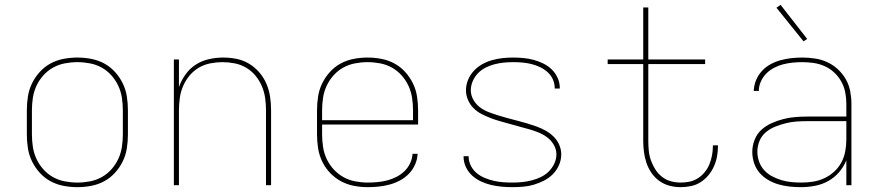

<svg xmlns="http://www.w3.org/2000/svg" viewBox="-20 -766 3640 794"><path d="M300 8Q271 8 242.5 2.5Q214 -3 189 -16.5Q164 -30 144.5 -51.5Q125 -73 112.5 -98.5Q100 -124 95.5 -152.5Q91 -181 91 -210V-310Q91 -339 95.5 -367.5Q100 -396 112.5 -421.5Q125 -447 144.5 -468.5Q164 -490 189 -503.5Q214 -517 242.5 -522.5Q271 -528 300 -528Q329 -528 357.5 -522.5Q386 -517 411 -503.5Q436 -490 455.5 -468.5Q475 -447 487.5 -421.5Q500 -396 504.5 -367.5Q509 -339 509 -310V-210Q509 -181 504.5 -152.5Q500 -124 487.5 -98.5Q475 -73 455.5 -51.5Q436 -30 411 -16.5Q386 -3 357.5 2.5Q329 8 300 8ZM300 -11Q326 -11 352 -16Q378 -21 400.5 -33.5Q423 -46 440.5 -65.5Q458 -85 469 -108.5Q480 -132 484 -158Q488 -184 488 -210V-310Q488 -336 484 -362Q480 -388 469 -411.5Q458 -435 440.5 -454.5Q423 -474 400.5 -486.5Q378 -499 352 -504Q326 -509 300 -509Q274 -509 248 -504Q222 -499 199.5 -486.5Q177 -474 159.5 -454.5Q142 -435 131 -411.5Q120 -388 116 -362Q112 -336 112 -310V-210Q112 -184 116 -158Q120 -132 131 -108.5Q142 -85 159.5 -65.5Q177 -46 199.5 -33.5Q222 -21 248 -16Q274 -11 300 -11Z M699 0V-520H720V-406Q730 -434 747.5 -458.5Q765 -483 790 -499Q815 -515 844.5 -521.5Q874 -528 903 -528Q931 -528 958.5 -522.5Q986 -517 1010 -502.5Q1034 -488 1052.5 -466.5Q1071 -445 1082 -419Q1093 -393 1097 -365.5Q1101 -338 1101 -310V0H1080V-310Q1080 -335 1076.5 -360.5Q1073 -386 1063 -409.5Q1053 -433 1036.5 -453Q1020 -473 998 -486Q976 -499 950.5 -504Q925 -509 900 -509Q875 -509 849.5 -504Q824 -499 802 -486Q780 -473 763.5 -453Q747 -433 737 -409.5Q727 -386 723.5 -360.5Q720 -335 720 -310V0Z M1501 8Q1472 8 1443.5 2.5Q1415 -3 1390 -16.5Q1365 -30 1345 -51Q1325 -72 1312.5 -98Q1300 -124 1295.5 -152.5Q1291 -181 1291 -210V-310Q1291 -339 1295.5 -367.5Q1300 -396 1312.5 -421.5Q1325 -447 1344.5 -468.5Q1364 -490 1389 -503.5Q1414 -517 1442.5 -522.5Q1471 -528 1500 -528Q1529 -528 1557.5 -522.5Q1586 -517 1611 -503.5Q1636 -490 1655.5 -468.5Q1675 -447 1687.5 -421.5Q1700 -396 1704.5 -367.5Q1709 -339 1709 -310V-251H1312V-210Q1312 -184 1316 -158Q1320 -132 1331 -108.5Q1342 -85 1360 -65.5Q1378 -46 1400.5 -33.5Q1423 -21 1449 -16Q1475 -11 1501 -11Q1521 -11 1541.5 -13Q1562 -15 1581.5 -20Q1601 -25 1619.5 -34.5Q1638 -44 1652.5 -58Q1667 -72 1676 -91Q1685 -110 1686 -130H1707Q1706 -107 1696.5 -85.5Q1687 -64 1671 -47.5Q1655 -31 1634.5 -20Q1614 -9 1592 -3Q1570 3 1547 5.5Q1524 8 1501 8ZM1688 -269V-310Q1688 -336 1684 -362Q1680 -388 1669 -411.5Q1658 -435 1640.5 -454.5Q1623 -474 1600.5 -486.5Q1578 -499 1552 -504Q1526 -509 1500 -509Q1474 -509 1448 -504Q1422 -499 1399.5 -486.5Q1377 -474 1359.5 -454.5Q1342 -435 1331 -411.5Q1320 -388 1316 -362Q1312 -336 1312 -310V-269Z M2099 8Q2077 8 2055 6Q2033 4 2011.5 -1Q1990 -6 1969.5 -15.5Q1949 -25 1932.5 -40Q1916 -55 1906.5 -75.5Q1897 -96 1897 -118V-120H1918V-118Q1918 -99 1927 -81Q1936 -63 1951 -50.5Q1966 -38 1984 -30.5Q2002 -23 2021 -18.5Q2040 -14 2059.5 -12.5Q2079 -11 2099 -11Q2119 -11 2139 -13Q2159 -15 2178.5 -20Q2198 -25 2216 -33.5Q2234 -42 2248.5 -56Q2263 -70 2272 -89Q2281 -108 2281 -128Q2281 -148 2270.5 -166.5Q2260 -185 2243.5 -197.5Q2227 -210 2207.5 -218Q2188 -226 2168 -231.5Q2148 -237 2128 -242.5Q2108 -248 2088.5 -253.5Q2069 -259 2049 -264.5Q2029 -270 2009.5 -277.5Q1990 -285 1971.5 -294.5Q1953 -304 1938.5 -318.5Q1924 -333 1915.5 -352.5Q1907 -372 1907 -392Q1907 -415 1915.5 -435.5Q1924 -456 1939 -472.5Q1954 -489 1973.5 -500Q1993 -511 2014 -517Q2035 -523 2057 -525.5Q2079 -528 2101 -528Q2123 -528 2144.5 -526Q2166 -524 2186.5 -518.5Q2207 -513 2226.5 -503.5Q2246 -494 2261.5 -479Q2277 -464 2286 -444Q2295 -424 2295 -403V-400H2274V-402Q2274 -421 2266 -438.5Q2258 -456 2243.5 -468.5Q2229 -481 2212 -489Q2195 -497 2176.5 -501.5Q2158 -506 2139 -507.5Q2120 -509 2101 -509Q2082 -509 2062.5 -507Q2043 -505 2024 -500Q2005 -495 1987.5 -486Q1970 -477 1956.5 -463Q1943 -449 1935 -430.5Q1927 -412 1927 -393Q1927 -372 1937.5 -353.5Q1948 -335 1964.5 -322.5Q1981 -310 2000.5 -302.5Q2020 -295 2039.5 -289Q2059 -283 2079 -277.5Q2099 -272 2119 -267Q2139 -262 2159 -256Q2179 -250 2198.5 -243Q2218 -236 2236 -226Q2254 -216 2269 -201.5Q2284 -187 2292.5 -167.5Q2301 -148 2301 -128Q2301 -105 2292 -84Q2283 -63 2267 -46.5Q2251 -30 2230.5 -19.5Q2210 -9 2188.5 -2.5Q2167 4 2144.5 6Q2122 8 2099 8Z M2795 8Q2771 8 2748.5 2Q2726 -4 2707 -17.5Q2688 -31 2674.5 -50.5Q2661 -70 2653.5 -92Q2646 -114 2643 -137.5Q2640 -161 2640 -184V-501H2493V-520H2640V-735H2661V-520H2896V-501H2661V-184Q2661 -163 2663 -142.5Q2665 -122 2672 -102.5Q2679 -83 2690 -65.5Q2701 -48 2717.5 -35Q2734 -22 2754 -16.5Q2774 -11 2795 -11Q2814 -11 2832.5 -15Q2851 -19 2867 -29.5Q2883 -40 2895 -55Q2907 -70 2914 -87.5Q2921 -105 2924.5 -123.5Q2928 -142 2928 -161V-165H2949V-161Q2949 -139 2945 -118Q2941 -97 2932 -77Q2923 -57 2909 -40.5Q2895 -24 2877 -12.5Q2859 -1 2837.5 3.5Q2816 8 2795 8Z M3292 8Q3269 8 3245.5 5.5Q3222 3 3199.5 -3.5Q3177 -10 3156.5 -22Q3136 -34 3121 -51.5Q3106 -69 3098.5 -91.5Q3091 -114 3091 -138Q3091 -163 3100.5 -187.5Q3110 -212 3128.5 -229Q3147 -246 3170.5 -256.5Q3194 -267 3219 -273.5Q3244 -280 3269.5 -282Q3295 -284 3320 -284H3480V-336Q3480 -360 3475.5 -383.5Q3471 -407 3459.5 -428Q3448 -449 3430.5 -465.5Q3413 -482 3391 -492Q3369 -502 3345.5 -505.5Q3322 -509 3298 -509Q3278 -509 3258 -507Q3238 -505 3218.5 -500Q3199 -495 3181 -485.5Q3163 -476 3149 -462Q3135 -448 3126.5 -429Q3118 -410 3118 -390H3097Q3098 -413 3106.5 -434Q3115 -455 3130.5 -472Q3146 -489 3166 -500Q3186 -511 3208 -517Q3230 -523 3252.5 -525.5Q3275 -528 3298 -528Q3324 -528 3350.5 -524Q3377 -520 3401 -509Q3425 -498 3445 -479.5Q3465 -461 3478 -438Q3491 -415 3496 -388.5Q3501 -362 3501 -336V0H3480V-103Q3469 -76 3449.5 -53.5Q3430 -31 3404.5 -17Q3379 -3 3350 2.5Q3321 8 3292 8ZM3295 -11Q3319 -11 3343.5 -15Q3368 -19 3390 -29.5Q3412 -40 3430 -56.5Q3448 -73 3459.5 -94.5Q3471 -116 3475.5 -140.5Q3480 -165 3480 -189V-265H3320Q3297 -265 3274.5 -263.5Q3252 -262 3230 -256.5Q3208 -251 3186.5 -242.5Q3165 -234 3147.5 -219.5Q3130 -205 3121 -183.5Q3112 -162 3112 -139Q3112 -118 3119 -98Q3126 -78 3140 -62.5Q3154 -47 3173 -37Q3192 -27 3212 -21Q3232 -15 3253 -13Q3274 -11 3295 -11ZM3303 -595 3191 -734 3208 -746 3318 -605Z"/></svg>

Font: Iosevka Thin Extended
Style: Regular
Weight: 100
Width: 7
Monospace: yes
Designer: Belleve Invis
Foundry: Belleve Invis
Version: Version 32.5.0; ttfautohint (v1.8.4)